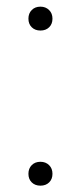

<svg xmlns="http://www.w3.org/2000/svg" viewBox="-20 -566 249 591"><path d="M67.5 -31Q67.5 -47.5 77.8 -57.8Q88 -68 104.5 -68Q120.5 -68 131 -57.8Q141.5 -47.5 141.5 -31Q141.5 -14.5 131.2 -4.5Q121 5.5 104.5 5.5Q88 5.5 77.8 -4.5Q67.5 -14.5 67.5 -31ZM67.5 -508.5Q67.5 -525 77.8 -535.2Q88 -545.5 104.5 -545.5Q120.5 -545.5 131 -535.2Q141.5 -525 141.5 -508.5Q141.5 -492 131.2 -482Q121 -472 104.5 -472Q88 -472 77.8 -482Q67.5 -492 67.5 -508.5Z"/></svg>

Font: Encode Sans ExtraLight
Style: Regular
Weight: 275
Designer: Multiple Designers
Foundry: Impallari Type
Version: Version 2.000